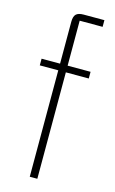

<svg xmlns="http://www.w3.org/2000/svg" viewBox="-116 -786 498 833"><g transform="rotate(15 133.5 -370.0)"><path d="M108 -478H25V-508H108V-696Q108 -720 118 -730Q128 -740 152 -740H245V-710H142V-508H245V-478H142V0H108Z"/></g></svg>

Font: IBM Plex Sans Condensed ExtraLight
Style: Regular
Weight: 200
Width: 3
Designer: Mike Abbink, Paul van der Laan, Pieter van Rosmalen
Foundry: Bold Monday
Version: Version 1.3